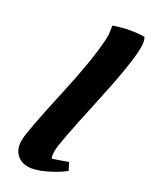

<svg xmlns="http://www.w3.org/2000/svg" viewBox="-195 -781 668 839"><g transform="rotate(30 138.5 -361.0)"><path d="M50.5 -11C65.5 4.3 84.5 12 107.5 12C130.5 12 158.2 4.3 190.5 -11C222.8 -26.3 250.3 -43 273 -61L255 -96L185 -71C179 -71 176 -83.5 176 -108.5C176 -133.5 192.8 -222.5 226.5 -375.5C260.2 -528.5 277 -631.7 277 -685C277 -708.3 273.7 -724.7 267 -734C221.7 -734 173 -725 121 -707L127 -663C127 -597 110.5 -489.5 77.5 -340.5C44.5 -191.5 28 -103.2 28 -75.5C28 -47.8 35.5 -26.3 50.5 -11Z"/></g></svg>

Font: Oleo Script
Style: Regular
Weight: 400
Designer: Soytutype
Foundry: Soytutype
Version: Version 1.002